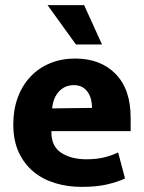

<svg xmlns="http://www.w3.org/2000/svg" viewBox="-20 -720 564 751"><path d="M491 -207H181V-203Q181 -147 220 -122Q259 -97 318 -97Q359 -97 390 -105Q421 -113 442 -124L469 -22Q442 -9 400.5 1Q359 11 299 11Q245 11 196.5 -3.5Q148 -18 111.5 -48Q75 -78 53.5 -124Q32 -170 32 -234Q32 -291 49.5 -338.5Q67 -386 99 -420Q131 -454 175.5 -472.5Q220 -491 274 -491Q373 -491 432 -431Q491 -371 491 -260ZM340 -298Q340 -315 336 -331Q332 -347 323.5 -359.5Q315 -372 301.5 -379.5Q288 -387 269 -387Q234 -387 211 -362.5Q188 -338 184 -296ZM166 -700H309L379 -546H277Z"/></svg>

Font: Ek Mukta ExtraBold
Style: Regular
Weight: 800
Designer: Girish Dalvi and Yashodeep Gholap
Foundry: Ek Type
Version: Version 2.538;PS 1.002;hotconv 16.6.51;makeotf.lib2.5.65220;